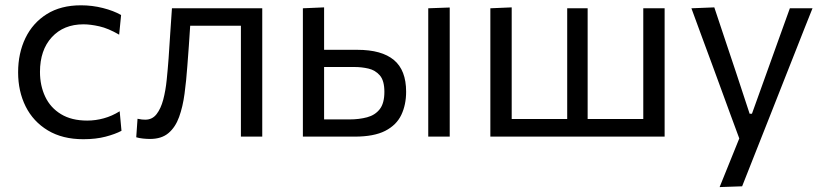

<svg xmlns="http://www.w3.org/2000/svg" viewBox="-20 -528 3184 742"><path d="M302 10Q221.5 10 165 -24Q108.5 -58 79.2 -116.5Q50 -175 50 -248.5Q50 -322 78.2 -380.8Q106.5 -439.5 160.8 -473.5Q215 -507.5 293 -507.5Q336.5 -507.5 377.8 -497Q419 -486.5 448 -470L440.5 -394Q398.5 -418.5 364 -426.2Q329.5 -434 302.5 -434Q226 -434 180.2 -384.2Q134.5 -334.5 134.5 -250Q134.5 -197 154.8 -154.2Q175 -111.5 215.8 -86.8Q256.5 -62 317 -62Q349.5 -62 381.2 -70.8Q413 -79.5 442.5 -98L449.5 -22.5Q425 -9.5 387.8 0.2Q350.5 10 302 10Z M559.5 9Q548 9 533 7.5Q518 6 506.5 2.5L511.5 -69Q520 -67 528.2 -66.2Q536.5 -65.5 541.5 -65.5Q568.5 -65.5 585 -86.8Q601.5 -108 610.8 -142.8Q620 -177.5 624.2 -219.2Q628.5 -261 631.5 -302Q634.5 -351.5 638 -400.5Q641.5 -449.5 644.5 -496H993.5V0H911V-428.5H715Q712.5 -390 709.8 -350.5Q707 -311 704 -273Q700 -216.5 693.2 -166Q686.5 -115.5 672.2 -76Q658 -36.5 631.2 -13.8Q604.5 9 559.5 9Z M1150.5 0V-496L1232.5 -499.5V-335.5H1361Q1455 -335.5 1502.2 -296.2Q1549.5 -257 1549.5 -173.5Q1549.5 -123 1530.8 -83.8Q1512 -44.5 1468.5 -22.2Q1425 0 1350.5 0ZM1232.5 -66.5H1330.5Q1368 -66.5 1398.8 -74.8Q1429.5 -83 1447.5 -106Q1465.5 -129 1465.5 -173Q1465.5 -216.5 1447.8 -236.8Q1430 -257 1403.8 -263Q1377.5 -269 1352 -269H1232.5ZM1635 0V-496L1718 -499V0Z M1875 0V-496L1957.5 -499.5V-68H2172V-496H2251V-68H2466V-496H2548.5V0Z M2761 195Q2780 148.5 2799 101Q2818 53.5 2837 7Q2819 -41.5 2800.8 -91Q2782.5 -140.5 2765.5 -187.5L2732.5 -277.5Q2712.5 -331 2692 -387Q2671.5 -443 2652 -496L2740.5 -499.5Q2762 -435 2782.5 -373.5Q2803 -312 2824.5 -248L2877 -88.5H2886L2943.5 -248.5Q2966 -311 2988 -372.5Q3010 -434 3032.5 -496H3120Q3104 -456 3089.2 -418.8Q3074.5 -381.5 3056.8 -336.5Q3039 -291.5 3014.5 -229.5L2959.5 -90Q2921.5 5.5 2895.5 71.8Q2869.5 138 2848 192Z"/></svg>

Font: Commissioner
Style: Regular
Weight: 400
Designer: Kostas Bartsokas
Foundry: Kostas Bartsokas
Version: Version 1.000; ttfautohint (v1.8.3)